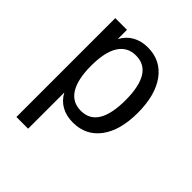

<svg xmlns="http://www.w3.org/2000/svg" viewBox="-181 -577 861 861"><g transform="rotate(45 250.0 -146.0)"><path d="M137.7 -56.6V172.9H63.5V-454.1H137.7V-395.5Q156.2 -429.7 187.5 -447.3Q218.8 -464.8 259.8 -464.8Q341.8 -464.8 388.7 -400.9Q435.5 -336.9 435.5 -224.6Q435.5 -114.3 388.7 -51.3Q341.8 11.7 259.8 11.7Q217.8 11.7 186.5 -5.9Q155.3 -23.4 137.7 -56.6ZM356.4 -226.6Q356.4 -312.5 329.6 -356.9Q302.7 -401.4 248 -401.4Q193.4 -401.4 165.5 -356.9Q137.7 -312.5 137.7 -226.6Q137.7 -140.6 165.5 -95.7Q193.4 -50.8 248 -50.8Q302.7 -50.8 329.6 -95.2Q356.4 -139.6 356.4 -226.6Z"/></g></svg>

Font: BabelStone Flags
Style: Regular
Weight: 400
Designer: Andrew West
Foundry: BabelStone
Version: Version 4.12